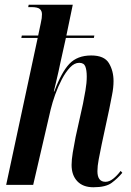

<svg xmlns="http://www.w3.org/2000/svg" viewBox="-20 -780 551 810"><path d="M374 10Q330 10 306 -15.5Q282 -41 282 -84Q282 -106 287 -136.5Q292 -167 299 -202L330 -342Q335 -367 340.5 -398.5Q346 -430 346 -457Q346 -484 340 -499.5Q334 -515 314 -515Q294 -515 275.5 -495.5Q257 -476 241 -445.5Q225 -415 213 -381.5Q201 -348 194 -319L120 0H6L139 -620H70L72 -630H141L152 -682Q155 -695 156 -703.5Q157 -712 157 -720Q157 -734 148 -742Q139 -750 112 -750H99L101 -760H287L260 -630H378L376 -620H258L234 -512Q232 -502 227 -479Q222 -456 216 -431.5Q210 -407 207 -394H209Q239 -475 272.5 -510.5Q306 -546 365 -546Q420 -546 439.5 -513.5Q459 -481 459 -438Q459 -410 452.5 -378.5Q446 -347 441 -320L409 -171Q402 -137 396.5 -108Q391 -79 391 -58Q391 -13 425 -13Q441 -13 457.5 -26Q474 -39 489 -59L496 -51Q476 -27 451 -8.5Q426 10 374 10Z"/></svg>

Font: Noto Serif Display ExtraCondensed SemiBold
Style: Italic
Weight: 600
Width: 2
Italic angle: -12°
Designer: Monotype Design Team
Foundry: Monotype Imaging Inc.
Version: Version 2.009